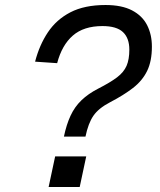

<svg xmlns="http://www.w3.org/2000/svg" viewBox="-20 -746 640 766"><path d="M235 -201Q245 -249 261.5 -284.5Q278 -320 305 -346Q332 -372 371 -392Q420 -417 447 -437.5Q474 -458 485 -483.5Q496 -509 496 -548Q496 -594 470.5 -618Q445 -642 389 -642Q314 -642 270.5 -604Q227 -566 208 -494L120 -500Q137 -566 171 -617Q205 -668 261 -697Q317 -726 401 -726Q466 -726 507 -704.5Q548 -683 567 -645.5Q586 -608 586 -560Q586 -502 567 -463Q548 -424 510.5 -395Q473 -366 419 -338Q373 -314 352.5 -284Q332 -254 321 -201ZM174 0 200 -122H324L298 0Z"/></svg>

Font: Geist Mono
Style: Italic
Weight: 400
Italic angle: -12°
Monospace: yes
Designer: Basement.studio, Andrés Briganti, Mateo Zaragoza
Foundry: Basement.studio, Vercel, Andrés Briganti, Guido Ferreyra, Mateo Zaragoza
Version: Version 1.500